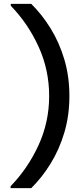

<svg xmlns="http://www.w3.org/2000/svg" viewBox="-20 -831 426 996"><path d="M35 145V135Q125 42 180 -78Q235 -198 235 -333Q235 -468 180.5 -588Q126 -708 36 -801V-811H142Q197 -757 242 -684.5Q287 -612 313.5 -523.5Q340 -435 340 -333Q340 -231 313.5 -142.5Q287 -54 242 18.5Q197 91 142 145Z"/></svg>

Font: Firefly Display Medium
Style: Regular
Weight: 500
Designer: Colophon Foundry, Jonny Pinhorn
Foundry: Colophon Foundry
Version: Version 1.200; ttfautohint (v1.8.3)